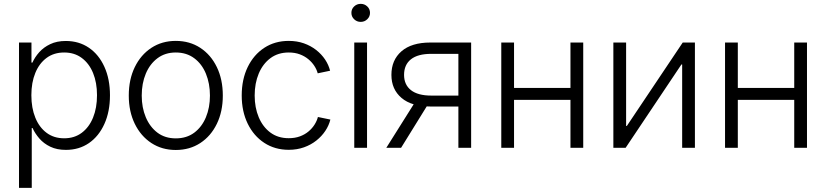

<svg xmlns="http://www.w3.org/2000/svg" viewBox="-20 -752 4203 977"><path d="M76.7 204.1V-535.6H140.1V-433.6H145Q157.2 -460.9 179.4 -486.1Q201.7 -511.2 235.4 -527.3Q269 -543.5 314.9 -543.5Q381.8 -543.5 432.4 -509Q482.9 -474.6 511.2 -412.1Q539.6 -349.6 539.6 -267.1Q539.6 -184.1 511.2 -121.3Q482.9 -58.6 432.6 -23.9Q382.3 10.7 315.4 10.7Q269.5 10.7 236.1 -5.4Q202.6 -21.5 180.4 -47.1Q158.2 -72.8 145.5 -100.6H141.6V204.1ZM306.6 -48.3Q358.9 -48.3 396.2 -76.4Q433.6 -104.5 453.6 -153.8Q473.6 -203.1 473.6 -267.6Q473.6 -331.5 453.6 -380.4Q433.6 -429.2 396.2 -457Q358.9 -484.9 306.6 -484.9Q254.4 -484.9 217 -457.3Q179.7 -429.7 159.7 -380.9Q139.6 -332 139.6 -267.6Q139.6 -202.6 159.7 -153.3Q179.7 -104 217 -76.2Q254.4 -48.3 306.6 -48.3Z M874.5 11.2Q804.2 11.2 750.2 -24.2Q696.3 -59.6 665.8 -122.1Q635.3 -184.6 635.3 -265.6Q635.3 -347.7 665.8 -410.4Q696.3 -473.1 750.2 -508.5Q804.2 -543.9 874.5 -543.9Q945.3 -543.9 999.3 -508.5Q1053.2 -473.1 1083.5 -410.4Q1113.8 -347.7 1113.8 -265.6Q1113.8 -184.6 1083.5 -122.1Q1053.2 -59.6 999.3 -24.2Q945.3 11.2 874.5 11.2ZM874.5 -47.9Q929.7 -47.9 968.5 -76.9Q1007.3 -106 1027.8 -155.3Q1048.3 -204.6 1048.3 -265.6Q1048.3 -327.1 1027.8 -377Q1007.3 -426.8 968.3 -455.8Q929.2 -484.9 874.5 -484.9Q820.3 -484.9 781.5 -455.8Q742.7 -426.8 721.9 -377.2Q701.2 -327.6 701.2 -265.6Q701.2 -204.6 721.9 -155.3Q742.7 -106 781.2 -76.9Q819.8 -47.9 874.5 -47.9Z M1449.2 10.3Q1378.9 10.3 1325 -24.9Q1271 -60.1 1240.5 -122.6Q1210 -185.1 1210 -266.1Q1210 -348.1 1240.5 -410.9Q1271 -473.6 1325 -508.8Q1378.9 -543.9 1449.2 -543.9Q1491.2 -543.9 1526.4 -531.5Q1561.5 -519 1588.9 -497.6Q1616.2 -476.1 1634.3 -449Q1652.3 -421.9 1659.7 -392.1L1596.7 -378.9Q1591.8 -397.9 1579.6 -416.7Q1567.4 -435.5 1548.8 -450.9Q1530.3 -466.3 1505.4 -475.6Q1480.5 -484.9 1449.2 -484.9Q1395 -484.9 1356.2 -456.1Q1317.4 -427.2 1296.6 -377.7Q1275.9 -328.1 1275.9 -266.1Q1275.9 -204.6 1296.6 -155.3Q1317.4 -106 1356 -77.4Q1394.5 -48.8 1449.2 -48.8Q1481 -48.8 1506.1 -58.1Q1531.2 -67.4 1549.8 -83Q1568.4 -98.6 1580.6 -117.9Q1592.8 -137.2 1597.7 -156.7L1661.1 -143.6Q1653.8 -113.8 1635.5 -86.2Q1617.2 -58.6 1589.8 -36.9Q1562.5 -15.1 1526.9 -2.4Q1491.2 10.3 1449.2 10.3Z M1782.7 0V-535.6H1847.7V0ZM1815.4 -640.6Q1795.9 -640.6 1782 -654.1Q1768.1 -667.5 1768.1 -686.5Q1768.1 -706.1 1782 -719.2Q1795.9 -732.4 1815.4 -732.4Q1835 -732.4 1848.9 -719.2Q1862.8 -706.1 1862.8 -686.5Q1862.8 -667.5 1848.9 -654.1Q1835 -640.6 1815.4 -640.6Z M2377.4 0H2312.5V-478H2174.3Q2106 -478 2071 -450.2Q2036.1 -422.4 2036.1 -371.1Q2036.1 -320.8 2071.3 -293.2Q2106.4 -265.6 2174.8 -265.6H2340.8V-210H2170.4Q2074.7 -210 2023.2 -253.7Q1971.7 -297.4 1971.7 -371.1Q1971.7 -446.3 2022.9 -491Q2074.2 -535.6 2169.9 -535.6H2377.4ZM2021 0H1945.8L2098.1 -242.2H2170.9Z M2899.4 -304.7V-243.7H2579.6V-304.7ZM2595.7 -535.6V0H2530.8V-535.6ZM2947.8 -535.6V0H2882.8V-535.6Z M3516.1 0H3451.2V-423.8H3447.3L3163.6 0H3101.1V-535.6H3166V-111.3H3169.9L3454.1 -535.6H3516.1Z M4038.1 -304.7V-243.7H3718.3V-304.7ZM3734.4 -535.6V0H3669.4V-535.6ZM4086.4 -535.6V0H4021.5V-535.6Z"/></svg>

Font: Inter 20pt Light
Style: Regular
Weight: 300
Version: Version 4.001;git-66647c0bb